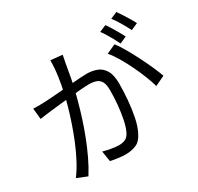

<svg xmlns="http://www.w3.org/2000/svg" viewBox="-181 -1065 1361 1318"><g transform="rotate(-30 500.0 -406.5)"><path d="M424.4 -776.9Q421.9 -763.4 418.8 -747.9Q415.7 -732.3 412.6 -717.4Q409.4 -699.8 404 -668.8Q398.6 -637.8 392.4 -603.3Q386.2 -568.8 378.7 -537.3Q368.1 -494.9 353.5 -441.4Q339 -387.9 319.7 -327.5Q300.4 -267.1 276.3 -204.7Q252.2 -142.3 223.3 -81.2Q194.4 -20 160.1 34.7L79 2.2Q113.2 -43.1 143 -100.3Q172.9 -157.5 197.9 -218.9Q222.9 -280.2 243 -340.1Q263.2 -400 277.5 -451.4Q291.8 -502.8 299.8 -539.6Q313.8 -599.4 322.8 -664Q331.8 -728.7 331.6 -786.1ZM768.2 -661.1Q791.8 -630.7 818.2 -585Q844.6 -539.2 870.5 -488Q896.3 -436.7 917.6 -388.8Q939 -341 951.2 -306.2L873.6 -269.3Q862.8 -307.9 843.6 -356.8Q824.3 -405.8 799.8 -456.5Q775.2 -507.3 748.5 -552.5Q721.8 -597.8 695.4 -628.1ZM64.2 -557.3Q87.7 -555.9 108.8 -556.1Q129.8 -556.3 153.7 -557.3Q176.3 -558.3 211.6 -560.8Q246.9 -563.3 288 -566.6Q329.2 -569.9 369.9 -573.4Q410.6 -576.9 444.9 -579.2Q479.2 -581.5 499.2 -581.5Q544.4 -581.5 580.8 -567.5Q617.2 -553.5 639.3 -516.7Q661.5 -480 661.5 -412.3Q661.5 -353 655.9 -284.8Q650.3 -216.5 637.7 -154.6Q625.1 -92.8 603.7 -51.2Q580.5 -0.9 543.5 15.8Q506.5 32.4 457.7 32.4Q429.3 32.4 396.6 27.8Q364 23.2 340 17.8L326.8 -65.6Q348.2 -59.4 371.1 -54.7Q394 -50 414.8 -47.6Q435.6 -45.2 449.4 -45.2Q477.1 -45.2 499.3 -54.8Q521.4 -64.4 536.9 -96.6Q553 -130.8 563.4 -181.9Q573.9 -233 579.1 -291Q584.3 -349 584.3 -403Q584.3 -449.1 571.3 -471.9Q558.2 -494.7 534.4 -503Q510.5 -511.2 478.3 -511.2Q453 -511.2 409.9 -507.7Q366.8 -504.2 318.1 -499.4Q269.4 -494.6 227.6 -489.9Q185.8 -485.2 162.8 -482.8Q145.5 -480.6 118.8 -477.2Q92.2 -473.7 72.7 -470.5ZM779.6 -806.4Q792.6 -789 807.4 -764.5Q822.2 -739.9 836.9 -714.6Q851.6 -689.3 861.8 -668.8L807.1 -644.7Q797.7 -665.1 783.8 -690.2Q769.9 -715.3 754.8 -740.3Q739.8 -765.3 725.8 -783.7ZM889.8 -846.5Q903.4 -828.1 919.3 -803.2Q935.2 -778.3 950.1 -753.5Q965 -728.7 974.2 -709.9L919.9 -685.8Q903.7 -718.6 881.1 -757.2Q858.4 -795.8 836.6 -823.8Z"/></g></svg>

Font: Noto Sans JP
Style: Regular
Weight: 100
Designer: Ryoko NISHIZUKA 西塚涼子 (kana, bopomofo & ideographs); Paul D. Hunt (Latin, Greek & Cyrillic); Sandoll Communications 산돌커뮤니
Foundry: Adobe
Version: Version 2.004;hotconv 1.0.118;makeotfexe 2.5.65603